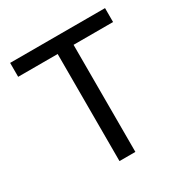

<svg xmlns="http://www.w3.org/2000/svg" viewBox="-162 -831 927 962"><g transform="rotate(-30 301.5 -350.0)"><path d="M255.5 0H347.5V-619.5H576V-700H27V-619.5H255.5Z"/></g></svg>

Font: MCL Standard
Style: Regular
Weight: 400
Designer: Květoslav Bartoš
Foundry: Florian Karsten
Version: Version 1.001;Glyphs 3.2.3 (3260)